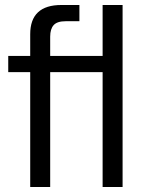

<svg xmlns="http://www.w3.org/2000/svg" viewBox="-20 -749 587 769"><path d="M101 0V-460H13V-525H101V-612Q101 -729 226 -729H298V-664H243Q209 -664 195 -648.5Q181 -633 181 -602V-525H391V-729H471V0H391V-460H181V0Z"/></svg>

Font: Mona Sans
Style: Regular
Weight: 400
Designer: Deni Anggara
Foundry: GitHub
Version: Version 2.000;Glyphs 3.2.3 (3260)